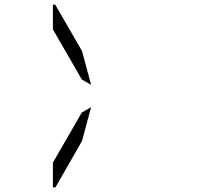

<svg xmlns="http://www.w3.org/2000/svg" viewBox="-20 -912 856 824"><path d="M371 -452 332 -307 218 -108H207V-214L331 -429ZM331 -571 207 -786V-892H217L332 -693L371 -548Z"/></svg>

Font: DSEG14 Modern Mini
Style: Light
Weight: 300
Designer: Keshikan(Twitter:@keshinomi_88pro)
Version: Version 0.46